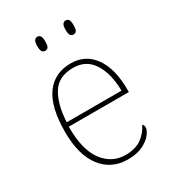

<svg xmlns="http://www.w3.org/2000/svg" viewBox="-182 -837 852 947"><g transform="rotate(-30 244.5 -364.0)"><path d="M266 10Q173 10 118.5 -60.5Q64 -131 64 -262Q64 -404 114 -473Q164 -542 257 -542Q340 -542 387.5 -475.5Q435 -409 435 -290V-276H93Q92 -146 140.5 -80.5Q189 -15 267 -15Q324 -15 359 -40.5Q394 -66 411 -103Q420 -97 420 -85Q420 -68 402.5 -45.5Q385 -23 351 -6.5Q317 10 266 10ZM407 -300Q406 -397 368 -457Q330 -517 256 -517Q172 -517 136 -458Q100 -399 95 -300ZM341 -658Q331 -658 324.5 -666Q318 -674 318 -698Q318 -721 324.5 -729.5Q331 -738 341 -738Q352 -738 358 -729.5Q364 -721 364 -698Q364 -674 358 -666Q352 -658 341 -658ZM180 -658Q170 -658 163.5 -666Q157 -674 157 -698Q157 -721 163.5 -729.5Q170 -738 180 -738Q191 -738 197 -729.5Q203 -721 203 -698Q203 -674 197 -666Q191 -658 180 -658Z"/></g></svg>

Font: Noto Serif Devanagari Thin
Style: Regular
Weight: 100
Designer: Universal Thirst, Indian Type Foundry and the Monotype Design Team
Foundry: Monotype Imaging Inc.
Version: Version 2.004; ttfautohint (v1.8.4.7-5d5b)